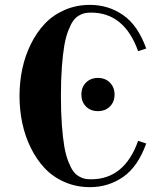

<svg xmlns="http://www.w3.org/2000/svg" viewBox="-20 -750 662 788"><path d="M381.8 -430.2Q412.1 -430.2 431.2 -410.9Q450.2 -391.6 450.2 -361.8Q450.2 -332 431.2 -313Q412.1 -293.9 381.8 -293.9Q351.6 -293.9 332.8 -313Q314 -332 314 -361.8Q314 -392.1 333 -411.1Q352.1 -430.2 381.8 -430.2ZM354 -14.2Q490.7 -14.2 546.9 -171.9L580.1 -161.1Q546.4 -66.4 485.8 -24.2Q425.3 18.1 349.1 18.1Q293.5 18.1 245.6 -2.7Q197.8 -23.4 164.1 -59.1Q130.4 -94.7 106.7 -142.6Q83 -190.4 71.5 -244.6Q60.1 -298.8 60.1 -356Q60.1 -413.1 71.5 -467.3Q83 -521.5 106.7 -569.3Q130.4 -617.2 164.1 -652.8Q197.8 -688.5 245.6 -709.2Q293.5 -730 349.1 -730Q425.3 -730 485.8 -687.7Q546.4 -645.5 580.1 -550.8L546.9 -540Q490.2 -698.2 354 -698.2Q339.4 -698.2 328.1 -696Q316.9 -693.8 303.2 -685.8Q289.6 -677.7 279.8 -663.6Q270 -649.4 260 -623.8Q250 -598.1 243.9 -562.7Q237.8 -527.3 233.9 -474.9Q230 -422.4 230 -356Q230 -289.6 233.9 -237.1Q237.8 -184.6 243.9 -149.2Q250 -113.8 260 -88.1Q270 -62.5 279.8 -48.6Q289.6 -34.7 303.2 -26.6Q316.9 -18.6 328.1 -16.4Q339.4 -14.2 354 -14.2Z"/></svg>

Font: Flanker Steampunk
Style: Bold
Weight: 700
Designer: Alexey Kryukov, Leonardo Di Lena
Foundry: Alexey Kryukov, Leonardo Di Lena
Version: 1.210